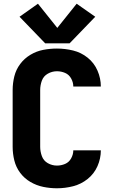

<svg xmlns="http://www.w3.org/2000/svg" viewBox="-20 -1004 616 1032"><path d="M286 8Q330 8 373 -3Q416 -14 451 -42Q486 -70 504 -111Q522 -152 522 -196H374Q374 -174 362.5 -153Q351 -132 330 -123Q309 -114 286 -114Q260 -114 237 -127Q214 -140 205 -165Q196 -190 196 -215V-520Q196 -546 205 -570.5Q214 -595 237 -608Q260 -621 286 -621Q309 -621 330 -612Q351 -603 362.5 -582Q374 -561 374 -539H522Q522 -583 504 -624.5Q486 -666 451 -694Q416 -722 373 -732.5Q330 -743 286 -743Q249 -743 212.5 -736Q176 -729 143.5 -709.5Q111 -690 88.5 -660Q66 -630 57 -593.5Q48 -557 48 -520V-215Q48 -178 57 -141.5Q66 -105 88.5 -75Q111 -45 143.5 -26Q176 -7 212.5 0.5Q249 8 286 8ZM223 -771H354L492 -914L392 -984L288 -854L184 -984L85 -914Z"/></svg>

Font: Iosevka Sparkle Heavy
Style: Regular
Weight: 900
Designer: Belleve Invis
Foundry: Belleve Invis
Version: Version 4.5.0; ttfautohint (v1.8.3)